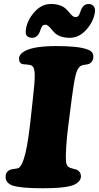

<svg xmlns="http://www.w3.org/2000/svg" viewBox="-20 -957 510 989"><path d="M368.2 -869.1Q379.4 -869.1 384.3 -875.5Q389.2 -881.8 394 -896.5Q406.2 -936.5 436.5 -936.5Q452.6 -936.5 461.9 -925.5Q471.2 -914.6 469.2 -897.9Q463.9 -848.6 426 -805.4Q388.2 -762.2 339.4 -762.2Q313.5 -762.2 293.9 -769Q274.4 -775.9 263.9 -785.9Q253.4 -795.9 245.4 -805.9Q237.3 -815.9 229.7 -822.8Q222.2 -829.6 213.9 -829.6Q202.6 -829.6 197.8 -823Q192.9 -816.4 188 -801.8Q175.8 -762.2 145.5 -762.2Q129.9 -762.2 120.1 -770.8Q110.4 -779.3 112.8 -800.8Q118.2 -850.1 155.8 -893.3Q193.4 -936.5 242.2 -936.5Q268.1 -936.5 287.6 -929.7Q307.1 -922.9 317.9 -912.8Q328.6 -902.8 336.7 -892.8Q344.7 -882.8 352.3 -876Q359.9 -869.1 368.2 -869.1ZM134.8 -315.4 148.4 -439.9Q159.7 -535.2 158.9 -573Q158.2 -610.8 142.6 -619.6Q134.8 -623.5 116 -624.8Q97.2 -626 92.3 -627.9Q78.1 -633.8 78.1 -655.3Q78.1 -678.2 109.4 -694.8Q156.2 -719.7 271 -719.7Q385.7 -719.7 430.7 -702.1Q460.9 -692.4 460.9 -666Q460.9 -640.1 440.9 -628.9Q435.1 -625.5 417.2 -623.5Q399.4 -621.6 390.6 -613.3Q377 -601.1 368.9 -567.6Q360.8 -534.2 350.1 -453.1L330.6 -300.8Q324.2 -250.5 321 -198.7Q317.9 -147 319.8 -127.9Q321.3 -105.5 332.5 -97.2Q340.8 -91.8 356.4 -88.1Q372.1 -84.5 376.5 -82.5Q397 -71.3 397 -48.8Q397 -31.7 382.1 -18.3Q367.2 -4.9 342.8 1Q300.3 12.7 200.2 12.7Q86.9 12.7 45.9 -1Q8.8 -13.7 8.8 -46.4Q8.8 -70.8 28.8 -81.1Q37.1 -85.4 53 -86.9Q68.8 -88.4 75.7 -91.8Q89.8 -99.6 103 -139.2Q120.1 -190.4 134.8 -315.4Z"/></svg>

Font: Cooper* ExtraBold
Style: Italic
Weight: 800
Italic angle: -7°
Designer: Owen Earl
Foundry: indestructible type*
Version: Version 0.001